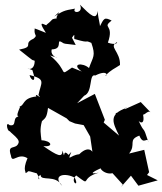

<svg xmlns="http://www.w3.org/2000/svg" viewBox="-20 -769 697 824"><path d="M448 -42 507 23 498 35 542 -15 574 28 657 5 611 -18 620 -30 599 -126 534 -110C566 -150 527 -168 578 -187C596 -142 613 -186 617 -159C590 -243 605 -183 572 -257C571 -246 613 -218 588 -301C589 -245 612 -308 629 -284L584 -331L475 -282C514 -259 513 -315 523 -306C443 -278 465 -241 491 -187L425 -243L430 -255L387 -366L311 -326L341 -358C380 -373 360 -455 389 -445C443 -472 442 -442 432 -444C458 -471 470 -473 495 -490C497 -549 444 -568 482 -588C486 -584 472 -575 443 -586C472 -668 415 -646 459 -681C427 -696 427 -692 406 -651C415 -651 402 -680 399 -722C394 -679 369 -703 323 -749C341 -711 287 -710 302 -732C252 -724 248 -720 213 -698C264 -748 198 -677 234 -692C191 -685 215 -690 180 -663C183 -651 132 -697 177 -628C112 -655 118 -649 129 -647C124 -612 145 -621 124 -603C75 -581 132 -569 62 -556C136 -497 112 -516 129 -508C128 -447 70 -489 119 -468C141 -405 110 -426 107 -447C180 -429 156 -416 145 -361C168 -335 124 -377 136 -355C73 -348 87 -314 62 -312C81 -326 33 -261 68 -269C26 -272 58 -224 21 -232C0 -253 13 -191 27 -209C4 -210 66 -178 60 -157C50 -123 9 -154 27 -101C32 -64 56 -116 98 -90C74 -34 96 -31 88 -26C110 -31 83 -42 138 -25C164 18 130 -4 154 -19C154 12 218 -23 247 29C201 -20 262 -29 301 -6C323 40 277 10 307 -16C377 36 318 -4 404 -28C355 -18 383 -34 421 -51C392 -55 439 -6 476 -32ZM274 -104C246 -137 262 -73 248 -123C248 -90 227 -100 166 -142C212 -137 201 -165 158 -167C155 -194 150 -213 160 -249C173 -262 181 -262 186 -306L266 -261L278 -249L302 -239L339 -232L367 -183L377 -115C384 -103 369 -155 320 -107C280 -103 268 -71 286 -117ZM289 -607C308 -637 292 -600 302 -601C373 -580 337 -600 372 -585C392 -528 379 -526 362 -477C334 -502 283 -496 331 -462L289 -479C229 -439 279 -460 195 -531C265 -510 191 -519 202 -557C253 -558 218 -604 245 -588C259 -579 251 -583 305 -576Z"/></svg>

Font: Asimov Aggro
Style: Medium
Weight: 500
Designer: Google
Version: Version 2.000980; 2014